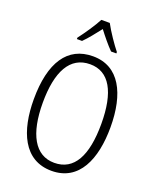

<svg xmlns="http://www.w3.org/2000/svg" viewBox="-171 -1140 944 1156"><g transform="rotate(20 301.0 -561.5)"><path d="M328 -1040H274C251 -996 206 -930 175 -890V-881H208C237 -909 272 -954 301 -991C330 -953 364 -911 394 -881H428V-890C401 -923 352 -994 328 -1040ZM547 -451C547 -665 472 -817 303 -817C140 -817 55 -688 55 -452C55 -250 123 -83 302 -83C478 -83 547 -246 547 -451ZM113 -451C113 -650 174 -766 303 -766C426 -766 488 -655 488 -451C488 -247 428 -134 301 -134C177 -134 113 -251 113 -451Z"/></g></svg>

Font: Noto Sans Kannada UI Condensed Light
Style: Regular
Weight: 300
Width: 3
Designer: Jelle Bosma - Monotype Design Team
Foundry: Monotype Imaging Inc.
Version: Version 2.005